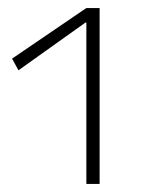

<svg xmlns="http://www.w3.org/2000/svg" viewBox="-20 -750 403 478"><path d="M195 -292V-694H193L26 -575L10 -604L195 -730H228V-292Z"/></svg>

Font: M PLUS 1 ExtraLight
Style: Regular
Weight: 250
Version: Version 1.001